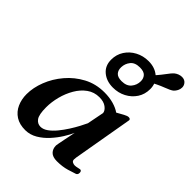

<svg xmlns="http://www.w3.org/2000/svg" viewBox="-251 -1029 1175 1175"><g transform="rotate(45 336.5 -441.5)"><path d="M494.1 -725.1 471.2 -753.4Q515.1 -799.3 540.3 -833.7Q565.4 -868.2 578.6 -878.9Q587.4 -886.2 600.3 -891.4Q613.3 -896.5 626.5 -896.5Q649.9 -896.5 662.6 -880.4Q672.9 -867.7 672.9 -851.1Q672.9 -836.4 665.8 -822.8Q658.7 -809.1 648.9 -800.3Q635.7 -789.1 595.5 -774.2Q555.2 -759.3 494.1 -725.1ZM179.2 12.7Q128.4 13.2 94.7 -8.5Q61 -30.3 44.4 -67.4Q27.8 -104.5 27.8 -148.9Q27.8 -205.6 51.3 -265.9Q74.7 -326.2 118.7 -377.9Q162.6 -429.7 223.1 -461.9Q283.7 -494.1 357.9 -494.1Q401.4 -494.1 437 -483.9Q472.7 -473.6 495.6 -457Q520 -470.7 539.3 -481.2Q558.6 -491.7 569.3 -491.7Q575.7 -491.7 580.3 -489.3Q585 -486.8 585 -480L517.1 -89.4Q515.6 -78.6 515.6 -71.8Q515.6 -59.1 525.1 -54Q534.7 -48.8 544.4 -48.8Q555.2 -48.8 568.6 -52.2Q582 -55.7 585.4 -55.7Q591.8 -55.7 595.2 -51Q598.6 -46.4 598.6 -38.6Q598.6 -28.3 594.5 -23.7Q590.3 -19 586.4 -17.6Q572.3 -12.2 534.4 -1Q496.6 10.3 449.2 10.3Q412.1 10.3 394.8 -7.6Q377.4 -25.4 377.4 -54.2Q377.4 -58.6 380.9 -76.2Q384.3 -93.8 388.9 -116.5Q393.6 -139.2 397.7 -159.4Q401.9 -179.7 403.8 -189.9Q392.6 -163.6 371.1 -129.2Q349.6 -94.7 320.3 -62.5Q291 -30.3 255.1 -9Q219.2 12.2 179.2 12.7ZM229 -67.9Q252 -67.9 275.6 -84.7Q299.3 -101.6 321.8 -128.9Q344.2 -156.2 363.5 -186.5Q382.8 -216.8 397.2 -244.1Q411.6 -271.5 419.4 -288.6L440.9 -398.4Q439 -418 416.7 -434.6Q394.5 -451.2 356.9 -451.2Q312 -451.2 277.1 -426Q242.2 -400.9 218.3 -359.9Q194.3 -318.8 181.9 -270.8Q169.4 -222.7 169.4 -176.8Q169.4 -113.8 186 -90.8Q202.6 -67.9 229 -67.9ZM373 -550.8Q317.4 -550.8 281 -581.3Q244.6 -611.8 244.6 -664.1Q244.6 -709 267.3 -744.1Q290 -779.3 328.6 -799.8Q367.2 -820.3 413.6 -820.3Q468.8 -820.3 505.1 -789.1Q541.5 -757.8 541.5 -706.1Q541.5 -660.6 518.6 -625.7Q495.6 -590.8 457.5 -570.8Q419.4 -550.8 373 -550.8ZM382.8 -616.2Q425.3 -616.2 446 -641.4Q466.8 -666.5 466.8 -699.7Q466.8 -723.6 452.4 -739.5Q438 -755.4 403.3 -755.4Q360.8 -755.4 341.3 -731Q321.8 -706.5 320.8 -675.3Q319.8 -648.4 334.5 -632.3Q349.1 -616.2 382.8 -616.2Z"/></g></svg>

Font: Gelasio SemiBold
Style: Italic
Weight: 600
Italic angle: -8.5°
Designer: Eben Sorkin
Foundry: Eben Sorkin
Version: Version 1.008